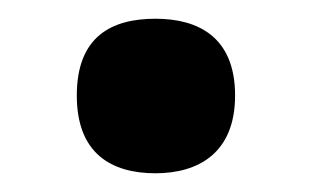

<svg xmlns="http://www.w3.org/2000/svg" viewBox="-20 -457 333 205"><path d="M146 -272C191 -272 231 -293 231 -355C231 -418 191 -437 146 -437C99 -437 62 -418 62 -355C62 -293 99 -272 146 -272Z"/></svg>

Font: Noto Serif Lao SemiCondensed ExtraBold
Style: Regular
Weight: 800
Width: 4
Designer: Monotype Design Team
Foundry: Monotype Imaging Inc.
Version: Version 2.003